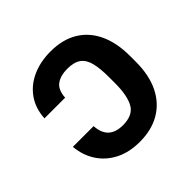

<svg xmlns="http://www.w3.org/2000/svg" viewBox="-180 -927 1128 1128"><g transform="rotate(-45 384.0 -363.5)"><path d="M76.2 -248H248.5Q255.4 -129.4 374.5 -129.4Q457 -129.4 486.6 -181.9Q516.1 -234.4 516.1 -336.9V-388.7Q516.1 -459 504.9 -504.9Q493.7 -550.8 463.6 -573.2Q433.6 -595.7 376.5 -595.7Q321.8 -595.7 287.1 -571.3Q252.4 -546.9 248.5 -484.4H76.7Q81.1 -563 120.6 -619.6Q160.2 -676.3 227.1 -706.8Q293.9 -737.3 379.9 -737.3Q479.5 -737.3 549.1 -695.3Q618.7 -653.3 655 -575.2Q691.4 -497.1 691.4 -388.7V-338.9Q691.4 -230 653.8 -152.1Q616.2 -74.2 545.4 -32.2Q474.6 9.8 375.5 9.8Q288.1 9.8 223.4 -23.2Q158.7 -56.2 120.8 -114.3Q83 -172.4 76.2 -248Z"/></g></svg>

Font: Inter Display Extra Bold
Style: Regular
Weight: 800
Designer: Rasmus Andersson
Foundry: rsms
Version: Version 4.000;git-4fc901f